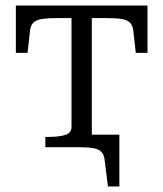

<svg xmlns="http://www.w3.org/2000/svg" viewBox="-20 -529 587 690"><path d="M143 0V-37H156Q191 -37 214 -44Q237 -51 237 -73V-509H310V0ZM409 141H368L356 46Q354 27 344.5 17Q335 7 315.5 3.5Q296 0 263 0H236V-45H409ZM459 -419Q457 -438 446.5 -448Q436 -458 416 -461Q396 -464 362 -464H185Q152 -464 131.5 -461Q111 -458 100.5 -448Q90 -438 88 -419L79 -339H37V-509H510V-339H468Z"/></svg>

Font: Roboto Serif 36pt Light
Style: Regular
Weight: 300
Designer: Greg Gazdowicz
Foundry: Commercial Type
Version: Version 1.008